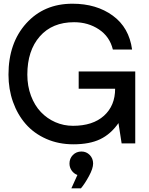

<svg xmlns="http://www.w3.org/2000/svg" viewBox="-20 -776 804 1039"><path d="M711.9 -389.2V-284.2V0H638.2L621.1 -109.9Q579.6 -50.3 522.2 -22.7Q464.8 4.9 377 4.9Q296.9 4.9 230.5 -24.4Q164.1 -53.7 119.4 -104.7Q74.7 -155.8 50.3 -224.6Q25.9 -293.5 25.9 -372.1Q25.9 -543 121.8 -649.4Q217.8 -755.9 372.1 -755.9Q502 -755.9 590.3 -691.4Q678.7 -627 694.8 -507.8H590.8Q573.7 -578.1 515.4 -616.9Q457 -655.8 380.9 -655.8Q262.7 -655.8 195.3 -578.9Q127.9 -502 127.9 -372.1Q127.9 -310.1 147.7 -257.6Q167.5 -205.1 201.2 -169.7Q234.9 -134.3 279.8 -114.7Q324.7 -95.2 375 -95.2Q482.4 -95.2 542.7 -149.7Q603 -204.1 603 -295.9H405.8V-389.2ZM398.9 170.9Q379.4 163.6 367.7 146.7Q356 129.9 356 108.9Q356 81.5 374.5 62.7Q393.1 43.9 420.9 43.9Q447.3 43.9 465.6 62.7Q483.9 81.5 483.9 108.9Q483.9 135.7 461.4 177Q439 218.3 418 243.2H366.2Z"/></svg>

Font: Oakes Grotesk Medium
Style: Regular
Weight: 500
Designer: Samuel Oakes
Foundry: Samuel Oakes
Version: Version 1.000;PS 001.000;hotconv 1.0.88;makeotf.lib2.5.64775